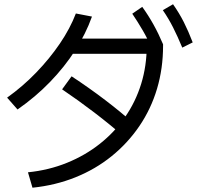

<svg xmlns="http://www.w3.org/2000/svg" viewBox="-20 -871 923 900"><path d="M111.1 -63.3Q208.9 -73.3 293.9 -107.8Q378.9 -142.2 447.8 -196.7Q516.7 -251.1 566.1 -322.2Q615.6 -393.3 641.7 -477.8Q667.8 -562.2 667.8 -656.7L701.1 -618.9H294.4V-690H727.8L744.4 -663.3V-656.7Q744.4 -550 716.1 -455Q687.8 -360 633.3 -280Q578.9 -200 503.3 -138.9Q427.8 -77.8 333.9 -40Q240 -2.2 132.2 8.9ZM13.3 -413.3Q86.7 -465.6 149.4 -530.6Q212.2 -595.6 260.6 -666.7Q308.9 -737.8 335.6 -807.8L411.1 -793.3Q382.2 -712.2 332.2 -634.4Q282.2 -556.7 214.4 -486.7Q146.7 -416.7 62.2 -357.8ZM572.2 -221.1Q496.7 -286.7 421.7 -343.9Q346.7 -401.1 271.1 -452.2L315.6 -513.3Q396.7 -460 472.8 -402.2Q548.9 -344.4 617.8 -282.2ZM695.6 -636.7Q672.2 -688.9 648.9 -728.9Q625.6 -768.9 600 -806.7L646.7 -838.9Q675.6 -798.9 699.4 -756.1Q723.3 -713.3 744.4 -663.3ZM834.4 -647.8Q812.2 -701.1 791.1 -742.8Q770 -784.4 743.3 -823.3L791.1 -851.1Q820 -810 841.7 -767.2Q863.3 -724.4 883.3 -672.2Z"/></svg>

Font: Paperlogy 4 Regular
Style: Regular
Weight: 400
Designer: redesigned by Lee Juim, glyphs from Gmarket Sans & Montserrat
Foundry: PT&
Version: Version 1.001